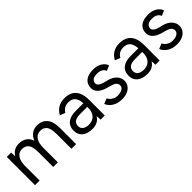

<svg xmlns="http://www.w3.org/2000/svg" viewBox="203 -1495 2476 2476"><g transform="rotate(-45 1441.0 -257.5)"><path d="M71.8 -515.4H150.8L154.4 -443Q177.6 -483.8 215.4 -505.6Q253.2 -527.4 302.6 -527.4Q364.6 -527.4 407.9 -498.4Q451.2 -469.4 471 -411.2Q493.4 -467.4 534.9 -497.4Q576.4 -527.4 634.4 -527.4Q722.2 -527.4 771.6 -468.7Q821 -410 820 -295V0H735.2V-264.2Q735.2 -368.8 704.1 -408.6Q673 -448.4 614.8 -448.8Q554.8 -449.2 521.2 -401.2Q487.6 -353.2 487.6 -266.8V0H403.6V-264.2Q403.6 -368.8 372.5 -408.6Q341.4 -448.4 283.2 -448.8Q223.2 -449 189.5 -401.1Q155.8 -353.2 155.8 -266.8V0H71.8Z M1261.6 -84.4V-271.1Q1261.6 -362.7 1230.8 -407.7Q1200 -452.6 1131.2 -452.6Q1088.8 -452.6 1058.6 -435.4Q1028.4 -418.1 1008.3 -381.9L935.6 -410.3Q965.4 -465.6 1013.8 -495.7Q1062.3 -525.7 1131.2 -525.7Q1237.4 -525.7 1290.6 -462.9Q1343.8 -400 1343.2 -277.7L1342.4 0H1267.1ZM920 -144.6Q920 -222.2 971.6 -264.2Q1023.1 -306.3 1116.8 -306.3H1264V-237.9H1135.3Q1065.1 -237.9 1033.7 -214.6Q1002.3 -191.3 1002.3 -145.7Q1002.3 -105.7 1032 -82.7Q1061.8 -59.7 1115.8 -59.7Q1160.6 -59.7 1193.2 -78.5Q1225.8 -97.2 1243.7 -132.9Q1261.6 -168.6 1261.6 -217H1297.2Q1297.2 -110.3 1249.3 -49.1Q1201.3 12 1112.6 12Q1021.2 12 970.6 -29.4Q920 -70.9 920 -144.6Z M1443.3 -109.8 1515.1 -139.4Q1531.8 -104.8 1567.2 -83.2Q1602.6 -61.7 1644.3 -61.7Q1694.6 -61.7 1726.7 -80.9Q1758.8 -100.2 1758.8 -134.8Q1758.8 -166.2 1735.3 -185.6Q1711.8 -204.9 1663.6 -217.7L1614 -231.1Q1544.2 -250.1 1504.8 -287.3Q1465.5 -324.4 1465.5 -371.9Q1465.5 -445.3 1513.9 -485.5Q1562.3 -525.7 1655.5 -525.7Q1723.3 -525.7 1772.3 -496.9Q1821.3 -468.1 1840.2 -417.6L1769.5 -387.1Q1756.3 -421.3 1726 -436.8Q1695.8 -452.3 1649 -452.3Q1601.1 -452.3 1574.6 -432.2Q1548.2 -412 1548.2 -376.1Q1548.2 -355.4 1570.8 -337.1Q1593.3 -318.7 1636.2 -307.6L1686.7 -295.2Q1760.5 -276.8 1800.5 -234Q1840.5 -191.3 1840.5 -137.8Q1840.5 -92.1 1816.3 -58.3Q1792.1 -24.6 1749.4 -6.3Q1706.6 12 1652.2 12Q1571.7 12 1517.4 -22.7Q1463.1 -57.3 1443.3 -109.8Z M2263.6 -84.4V-271.1Q2263.6 -362.7 2232.8 -407.7Q2202 -452.6 2133.2 -452.6Q2090.8 -452.6 2060.6 -435.4Q2030.4 -418.1 2010.3 -381.9L1937.6 -410.3Q1967.4 -465.6 2015.8 -495.7Q2064.3 -525.7 2133.2 -525.7Q2239.4 -525.7 2292.6 -462.9Q2345.8 -400 2345.2 -277.7L2344.4 0H2269.1ZM1922 -144.6Q1922 -222.2 1973.6 -264.2Q2025.1 -306.3 2118.8 -306.3H2266V-237.9H2137.3Q2067.1 -237.9 2035.7 -214.6Q2004.3 -191.3 2004.3 -145.7Q2004.3 -105.7 2034 -82.7Q2063.8 -59.7 2117.8 -59.7Q2162.6 -59.7 2195.2 -78.5Q2227.8 -97.2 2245.7 -132.9Q2263.6 -168.6 2263.6 -217H2299.2Q2299.2 -110.3 2251.3 -49.1Q2203.3 12 2114.6 12Q2023.2 12 1972.6 -29.4Q1922 -70.9 1922 -144.6Z M2445.3 -109.8 2517.1 -139.4Q2533.8 -104.8 2569.2 -83.2Q2604.6 -61.7 2646.3 -61.7Q2696.6 -61.7 2728.7 -80.9Q2760.8 -100.2 2760.8 -134.8Q2760.8 -166.2 2737.3 -185.6Q2713.8 -204.9 2665.6 -217.7L2616 -231.1Q2546.2 -250.1 2506.8 -287.3Q2467.5 -324.4 2467.5 -371.9Q2467.5 -445.3 2515.9 -485.5Q2564.3 -525.7 2657.5 -525.7Q2725.3 -525.7 2774.3 -496.9Q2823.3 -468.1 2842.2 -417.6L2771.5 -387.1Q2758.3 -421.3 2728 -436.8Q2697.8 -452.3 2651 -452.3Q2603.1 -452.3 2576.6 -432.2Q2550.2 -412 2550.2 -376.1Q2550.2 -355.4 2572.8 -337.1Q2595.3 -318.7 2638.2 -307.6L2688.7 -295.2Q2762.5 -276.8 2802.5 -234Q2842.5 -191.3 2842.5 -137.8Q2842.5 -92.1 2818.3 -58.3Q2794.1 -24.6 2751.4 -6.3Q2708.6 12 2654.2 12Q2573.7 12 2519.4 -22.7Q2465.1 -57.3 2445.3 -109.8Z"/></g></svg>

Font: 寒蝉端黑体 Light
Style: Regular
Weight: 300
Designer: ChillDuanSans {Warren2060}; 
Source Han Sans {Ryoko NISHIZUKA 西塚涼子 (kana, bopomofo & ideographs); Paul D. Hunt (Latin, G
Foundry: ChillType&Adobe
Version: Version 1.300;Glyphs 3.3 (3306)